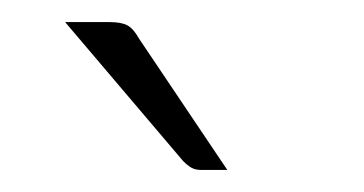

<svg xmlns="http://www.w3.org/2000/svg" viewBox="-20 -734 330 174"><path d="M39 -714H79Q90 -714 95.5 -711Q101 -708 106 -699L186 -580H162Q157 -580 153.5 -582Q150 -584 146 -588Z"/></svg>

Font: Aleo ExtraLight
Style: Regular
Weight: 250
Designer: Alessio Laiso
Foundry: Alessio Laiso
Version: Version 2.001;gftools[0.9.29]